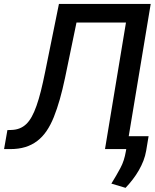

<svg xmlns="http://www.w3.org/2000/svg" viewBox="-41 -747 779 962"><path d="M-3.9 -95.2 17 -95.9Q61.4 -97.3 90.6 -125.4Q105.5 -139.6 118.1 -162.3Q130.7 -185 142 -217.2Q153.4 -249.3 163.9 -291.2Q174.4 -333.1 185 -385.7L254.3 -727.3H714.1L604 -64.6H703.5L691.4 8.2Q687.1 33.7 677.6 58.4Q668 83.1 654.5 106.5Q641 130 624.1 152Q607.2 174 588.1 194.2L517 172.9Q529.5 152.7 540.7 133.5Q551.8 114.3 562.1 95.2Q572.4 76 579 55.4Q585.6 34.8 589.5 12.1L591.6 0H485.1L590.2 -634.2H342.3L284.8 -356.5Q272.4 -297.6 258.7 -249.5Q245 -201.3 228.7 -160.5Q212.7 -120.7 192.3 -90.7Q171.9 -60.7 145.2 -40.5Q118.6 -20.2 85.4 -10.1Q52.2 0 10.7 0H-20.6Z"/></svg>

Font: Inter P Medium
Style: Italic
Weight: 500
Italic angle: 9.39999°
Designer: Rasmus Andersson
Foundry: rsms
Version: Version 3.018;git-588b23468